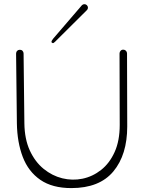

<svg xmlns="http://www.w3.org/2000/svg" viewBox="-20 -913 700 938"><path d="M238.8 -702.1Q237.8 -702.1 234.6 -703.9Q231.4 -705.6 231.4 -708Q231.4 -713.9 240.2 -724.6L380.4 -887.7Q385.3 -892.6 392.6 -892.6Q399.4 -892.6 404.5 -887.5Q409.7 -882.3 409.7 -875.5Q409.7 -868.7 404.8 -863.8L249.5 -709.5Q241.7 -702.1 238.8 -702.1ZM564 -651.9Q564 -659.2 569.1 -664.8Q574.2 -670.4 582 -670.4Q589.8 -670.4 595.2 -665Q600.6 -659.7 600.6 -651.9L601.6 -295.4Q601.6 -156.7 533.7 -75.4Q465.8 5.9 328.6 5.9Q235.4 5.9 177 -34.4Q118.7 -74.7 91.3 -146Q64 -217.3 62.5 -310.1L58.6 -650.9V-651.4Q58.6 -659.2 64 -664.6Q69.3 -669.9 77.1 -669.9Q85 -669.9 90.1 -664.6Q95.2 -659.2 95.2 -651.4L99.1 -310.5Q100.1 -233.4 125.7 -177.7Q151.4 -122.1 193.1 -88.1Q234.9 -54.2 284.2 -42Q333.5 -29.8 383.1 -40Q432.6 -50.3 473.9 -82.8Q515.1 -115.2 540 -170.2Q564.9 -225.1 564.9 -302.7L564 -651.4Z"/></svg>

Font: Manjari Thin
Style: Regular
Weight: 100
Designer: Santhosh Thottingal <santhosh.thottingal@gmail.com>
Version: Version 2.000